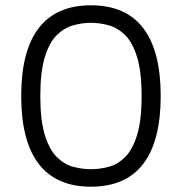

<svg xmlns="http://www.w3.org/2000/svg" viewBox="-20 -693 686 724"><path d="M323 11Q192 11 126 -75Q60 -161 60 -331Q60 -501 126 -587Q192 -673 323 -673Q454 -673 520 -587Q586 -501 586 -331Q586 -161 520 -75Q454 11 323 11ZM323 -55Q356 -55 390 -64Q424 -73 452 -101Q480 -129 497 -184Q514 -239 514 -331Q514 -422 497 -477.5Q480 -533 452 -560.5Q424 -588 390 -597.5Q356 -607 323 -607Q290 -607 256 -597.5Q222 -588 194 -560.5Q166 -533 149 -477.5Q132 -422 132 -331Q132 -239 149 -184Q166 -129 194 -101Q222 -73 256 -64Q290 -55 323 -55Z"/></svg>

Font: Maven Pro VF Beta
Style: Regular
Weight: 400
Designer: Joe Prince
Foundry: Joe Prince
Version: Version 2.002